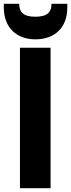

<svg xmlns="http://www.w3.org/2000/svg" viewBox="-41 -990 374 1010"><path d="M64 -739V0H225V-739ZM-21 -951C-21 -844 47 -783 145 -783C245 -783 313 -843 313 -950V-970H230C230 -928 210 -902 145 -902C80 -902 60 -928 60 -970H-21Z"/></svg>

Font: Malmofest
Style: Bold
Weight: 700
Designer: Jonny Pinhorn (Poppins), Kolossal
Version: Version 1.004;Glyphs 3.1.2 (3151)